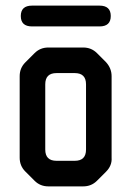

<svg xmlns="http://www.w3.org/2000/svg" viewBox="-20 -654 467 683"><path d="M103 -11Q123 9 152 9H276Q305 9 325 -11L357 -43Q379 -65 377 -93V-383Q377 -411 357 -433L325 -465Q305 -485 276 -485H152Q123 -485 103 -465L70 -432Q50 -412 50 -383V-93Q50 -64 70 -44ZM141 -122V-354Q141 -394 181 -394H246Q286 -394 286 -354V-122Q286 -82 246 -82H181Q141 -82 141 -122ZM54 -597Q54 -560 94 -560H334Q374 -560 374 -597Q374 -634 334 -634H94Q54 -634 54 -597Z"/></svg>

Font: WDXL Lubrifont SC
Style: Regular
Weight: 400
Designer: [WDXL Lubrifont] Copyright 2020-2022 (c) NightFurySL2001, Skr-ZERO; [ZCOOL QingKe HuangYou] Copyright 2018-2022 (c) The 
Version: Version 2.001;hotconv 1.1.1;makeotfexe 2.6.0